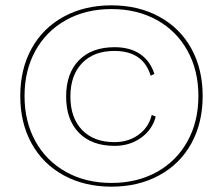

<svg xmlns="http://www.w3.org/2000/svg" viewBox="-20 -690 836 720"><path d="M740 -330Q740 -229 697.5 -152Q655 -75 577 -32.5Q499 10 398 10Q297 10 219 -32.5Q141 -75 98.5 -152Q56 -229 56 -330Q56 -431 98.5 -508Q141 -585 219 -627.5Q297 -670 398 -670Q499 -670 577 -627.5Q655 -585 697.5 -508Q740 -431 740 -330ZM72 -330Q72 -234 113 -160Q154 -86 228 -45Q302 -4 398 -4Q494 -4 568 -45Q642 -86 683 -160Q724 -234 724 -330Q724 -426 683 -500Q642 -574 568 -615Q494 -656 398 -656Q302 -656 228 -615Q154 -574 113 -500Q72 -426 72 -330ZM559 -413 545 -406Q517 -499 409 -499Q332 -499 288 -453.5Q244 -408 244 -328Q244 -248 288 -202.5Q332 -157 409 -157Q462 -157 500 -185Q538 -213 549 -259L564 -253Q551 -203 508.5 -173Q466 -143 410 -143Q324 -143 276 -192Q228 -241 228 -328Q228 -415 276 -464Q324 -513 410 -513Q467 -513 505 -487.5Q543 -462 559 -413Z"/></svg>

Font: Work Sans Hairline
Style: Regular
Weight: 400
Designer: Wei Huang
Foundry: Wei Huang
Version: Version 1.032